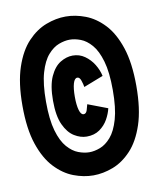

<svg xmlns="http://www.w3.org/2000/svg" viewBox="-72 -708 594 719"><g transform="rotate(-10 225.0 -348.0)"><path d="M226 -46.5Q189 -46.5 151 -61Q113 -75.5 80.8 -109.8Q48.5 -144 28.8 -202.5Q9 -261 9 -349Q9 -436.5 28.8 -495Q48.5 -553.5 80.8 -587.5Q113 -621.5 151 -636Q189 -650.5 226 -650.5Q263 -650.5 301 -636Q339 -621.5 371 -587.5Q403 -553.5 422.5 -495Q442 -436.5 442 -349Q442 -261 422.5 -202.5Q403 -144 371 -109.8Q339 -75.5 301 -61Q263 -46.5 226 -46.5ZM226 -134.5Q245.5 -134.5 267.2 -142.8Q289 -151 308.5 -173.5Q328 -196 340.2 -238.2Q352.5 -280.5 352.5 -349Q352.5 -417 340.2 -459Q328 -501 308.5 -523.5Q289 -546 267.2 -554.2Q245.5 -562.5 226 -562.5Q206.5 -562.5 184.5 -554.2Q162.5 -546 142.8 -523.5Q123 -501 110.8 -459Q98.5 -417 98.5 -349Q98.5 -280.5 110.8 -238.2Q123 -196 142.8 -173.5Q162.5 -151 184.5 -142.8Q206.5 -134.5 226 -134.5ZM226.5 -194Q203 -194 179.5 -208.5Q156 -223 140.5 -256.5Q125 -290 125 -348Q125 -406 140.5 -439.8Q156 -473.5 179.5 -487.8Q203 -502 226.5 -502Q252 -502 272.2 -487.8Q292.5 -473.5 305.8 -452Q319 -430.5 324 -407.5L249.5 -378.5Q248 -389 243.2 -403.2Q238.5 -417.5 229.5 -417.5Q219 -417.5 213.5 -398.8Q208 -380 208 -348Q208 -317 213.5 -297.8Q219 -278.5 229.5 -278.5Q239 -278.5 243 -291.2Q247 -304 249 -313L324 -284.5Q319.5 -264.5 307.8 -243.5Q296 -222.5 275.8 -208.2Q255.5 -194 226.5 -194Z"/></g></svg>

Font: Trispace Condensed
Style: Bold
Weight: 700
Width: 3
Designer: Tyler Finck
Foundry: Etcetera Type Company
Version: Version 1.210; ttfautohint (v1.8.3)